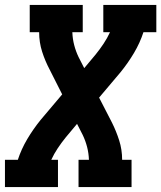

<svg xmlns="http://www.w3.org/2000/svg" viewBox="-21 -755 651 775"><path d="M-1 0V-110H51Q65 -153 89 -193.5Q113 -234 143 -271L230 -374L179 -475Q161 -509 149 -546.5Q137 -584 137 -625H99V-735H313V-625H271Q272 -598 278.5 -573Q285 -548 296 -525L319 -480L365 -535Q382 -556 397 -578.5Q412 -601 423 -625H396V-735H610V-625H558Q544 -582 520 -541.5Q496 -501 466 -464L379 -361L431 -260Q448 -226 460 -188.5Q472 -151 472 -110H510V0H296V-110H338Q337 -137 330.5 -162Q324 -187 313 -210L290 -255L244 -200Q227 -179 212 -156.5Q197 -134 186 -110H213V0Z"/></svg>

Font: Iosevka Curly Slab XBdExObl
Style: Regular
Weight: 800
Width: 7
Italic angle: -9°
Monospace: yes
Designer: Belleve Invis
Foundry: Belleve Invis
Version: Version 11.1.0; ttfautohint (v1.8.3)